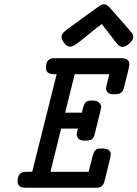

<svg xmlns="http://www.w3.org/2000/svg" viewBox="-20 -885 648 905"><path d="M63 -30.8Q63 -67.9 90.8 -74.2Q95.7 -75.2 106.9 -75.2H131.8L247.1 -535.2H233.9Q196.8 -535.2 196.8 -565.9Q196.8 -610.8 233.9 -610.8H553.2Q590.3 -610.8 589.8 -580.1Q589.8 -572.3 575.9 -517.6Q562 -462.9 560.1 -459Q551.3 -440.9 522.9 -440.9Q505.9 -440.9 502 -441.9Q480 -447.8 480 -470.2Q480 -475.1 495.1 -535.2H332L287.1 -354H366.2V-355Q374 -392.1 382.1 -401.6Q390.1 -411.1 413.1 -411.1Q432.1 -411.1 439 -407.2Q457 -397.5 457 -379.9Q457 -375 426.8 -254.9Q421.9 -232.9 411.9 -227.5Q401.9 -222.2 384.8 -222.2H379.9Q341.8 -222.2 341.8 -252.9Q341.8 -258.8 347.2 -278.8H268.1L217.8 -75.2H397.9Q400.9 -87.4 404.5 -102.3Q408.2 -117.2 410.2 -124.5Q412.1 -131.8 414.6 -141.8Q417 -151.9 418.9 -156.5Q420.9 -161.1 422.9 -167Q424.8 -172.9 427.5 -174.8Q430.2 -176.8 433.1 -179.9Q436 -183.1 439.9 -183.6Q443.8 -184.1 448.5 -184.6Q453.1 -185.1 460 -185.1H461.9Q502 -185.1 502 -157.2Q502 -146 475.1 -41Q471.2 -23.9 468 -17.6Q464.8 -11.2 457 -5.6Q449.2 0 434.1 0H100.1Q63 0 63 -30.8ZM270 -710.9V-711.9Q270 -724.1 283 -735.6Q295.9 -747.1 380.9 -808.1Q418.9 -835.9 442.9 -853Q460 -865.2 470.2 -865.2Q484.4 -865.2 503.9 -841.8Q598.1 -734.9 602.1 -729Q607.9 -720.2 607.9 -710.9Q607.9 -695.8 589.8 -679.9Q571.8 -664.1 558.1 -664.1Q545.9 -664.1 537.4 -672.6Q528.8 -681.2 487.8 -735.8Q469.7 -757.8 460 -772Q431.2 -751 394.5 -720.5Q357.9 -689.9 339.8 -677.5Q321.8 -665 312 -665Q294.9 -665 282.5 -682.1Q270 -699.2 270 -710.9Z"/></svg>

Font: CMU Typewriter Text
Style: BoldItalic
Weight: 700
Italic angle: -14.04°
Version: Version 0.7.0